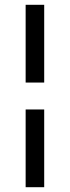

<svg xmlns="http://www.w3.org/2000/svg" viewBox="-20 -655 294 808"><path d="M166 -307.6V-634.8H87.9V-307.6ZM166 132.8V-194.3H87.9V132.8Z"/></svg>

Font: Abhaya Libre ExtraBold
Style: Regular
Weight: 800
Designer: Pushpananda Ekanayake, Sol Matas, Pathum Egodawatta
Foundry: Mooniak
Version: Version 1.050 ; ttfautohint (v1.6)